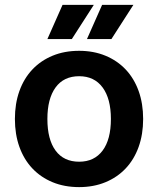

<svg xmlns="http://www.w3.org/2000/svg" viewBox="-20 -754 647 786"><path d="M304 12Q244 12 195.5 -8Q147 -28 112.5 -64.5Q78 -101 59.5 -152.5Q41 -204 41 -267Q41 -330 59.5 -381.5Q78 -433 112.5 -469.5Q147 -506 195.5 -526Q244 -546 304 -546Q363 -546 411.5 -526Q460 -506 494.5 -469.5Q529 -433 547.5 -381.5Q566 -330 566 -267Q566 -204 547.5 -152.5Q529 -101 494.5 -64.5Q460 -28 411.5 -8Q363 12 304 12ZM304 -92Q366 -92 400 -137.5Q434 -183 434 -267Q434 -350 400 -396Q366 -442 304 -442Q241 -442 207.5 -396Q174 -350 174 -267Q174 -183 207.5 -137.5Q241 -92 304 -92ZM174 -594 236 -734H364L274 -594ZM336 -594 398 -734H526L436 -594Z"/></svg>

Font: Geist SemBd
Style: Regular
Weight: 400
Designer: Basement.studio, Andrés Briganti, Mateo Zaragoza
Foundry: Basement.studio, Vercel, Andrés Briganti, Guido Ferreyra, Mateo Zaragoza
Version: Version 1.401